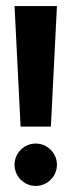

<svg xmlns="http://www.w3.org/2000/svg" viewBox="-20 -610 236 634"><path d="M28 -66C28 -27 60 4 98 4C136 4 168 -27 168 -66C168 -105 136 -136 98 -136C60 -136 28 -105 28 -66ZM28 -590 48 -192H148L168 -590Z"/></svg>

Font: Charger Eco
Style: Regular
Weight: 1000
Designer: Jasper
Foundry: Cannot Into Space Fonts
Version: Version 1.1